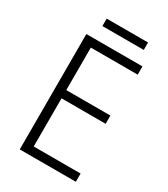

<svg xmlns="http://www.w3.org/2000/svg" viewBox="-204 -1028 902 1029"><g transform="rotate(30 247.0 -513.0)"><path d="M438 -93H91V-807H438V-756H148V-493H421V-442H148V-144H438ZM400 -933V-887H144V-933Z"/></g></svg>

Font: Noto Sans Telugu UI SemiCondensed Light
Style: Regular
Weight: 300
Width: 4
Designer: Jelle Bosma - Monotype Design Team
Foundry: Monotype Imaging Inc.
Version: Version 2.005; ttfautohint (v1.8.4.7-5d5b)